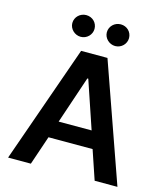

<svg xmlns="http://www.w3.org/2000/svg" viewBox="-134 -1043 992 1145"><g transform="rotate(15 362.0 -470.5)"><path d="M165.1 0 225.9 -179.3H498.2L558.9 0H699.6L443.2 -727.3H280.5L24.5 0ZM186.8 -874.3C186.8 -838.4 218.4 -807.5 255.7 -807.5C294 -807.5 323.9 -838.4 323.9 -874.3C323.9 -912.3 294 -941.4 255.7 -941.4C218.4 -941.4 186.8 -912.3 186.8 -874.3ZM260.3 -285.2 359 -578.1H364.7L463.8 -285.2ZM399.9 -874.3C399.9 -838.4 431.5 -807.5 468.8 -807.5C507.1 -807.5 536.9 -838.4 536.9 -874.3C536.9 -912.3 507.1 -941.4 468.8 -941.4C431.5 -941.4 399.9 -912.3 399.9 -874.3Z"/></g></svg>

Font: Margiela Sans Semi Bold
Style: Regular
Weight: 600
Designer: Stefan Endress, Andreas Faust
Version: Version 1.100;FEAKit 1.0